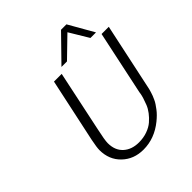

<svg xmlns="http://www.w3.org/2000/svg" viewBox="-243 -1053 1226 1226"><g transform="rotate(-45 370.0 -440.0)"><path d="M141.1 -180.2Q141.1 -204.1 152.8 -262.2L245.1 -693.8V-694.8H314.9L228 -283.2Q210 -202.1 210 -173.8Q210 -108.9 250 -72.5Q290 -36.1 355 -36.1Q396 -36.1 430.9 -48.6Q465.8 -61 489 -81.1Q512.2 -101.1 530 -124.5Q547.9 -147.9 557.4 -171.9Q566.9 -195.8 573 -215.8Q579.1 -235.8 581.1 -248L583 -261.2L674.8 -693.8L675.8 -694.8H740.2L647 -257.8Q647 -256.8 644.5 -245.4Q642.1 -233.9 640.6 -228.5Q639.2 -223.1 635 -209Q630.9 -194.8 627 -185.3Q623 -175.8 616.5 -160.9Q609.9 -146 601.3 -133.5Q592.8 -121.1 582.3 -106.9Q571.8 -92.8 557.9 -78.9Q543.9 -64.9 527.8 -51.8Q442.9 17.1 342.8 17.1Q255.9 17.1 198.5 -38.1Q141.1 -93.3 141.1 -180.2ZM345.2 -727.1 511.2 -897H560.1L657.2 -727.1H606.9L528.8 -856.9L395 -727.1Z"/></g></svg>

Font: CMU Bright
Style: Oblique
Weight: 500
Italic angle: -12°
Version: Version 0.7.0